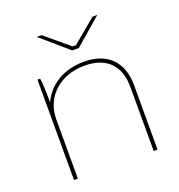

<svg xmlns="http://www.w3.org/2000/svg" viewBox="-130 -826 873 935"><g transform="rotate(-20 306.5 -358.5)"><path d="M303 -596H337L477 -717H452L329 -614H311L188 -717H163ZM95 0H115V-307C115 -423 205 -506 332 -506H334C445 -506 508 -444 508 -333V0H528V-333C528 -455 459 -525 337 -525H335C231 -525 150 -474 115 -395C115 -454 113 -494 109 -520H95Z"/></g></svg>

Font: Fixel Display Thin
Style: Regular
Weight: 100
Designer: AlfaBravo + MacPaw
Foundry: Kyrylo Tkachov, Marchela Mozhyna, Serhii Makarenko, Maria Weinstein, Zakhar Kryvoshyya
Version: Version 1.211